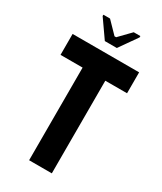

<svg xmlns="http://www.w3.org/2000/svg" viewBox="-216 -948 865 1025"><g transform="rotate(30 216.5 -435.5)"><path d="M422 -700V-571H288V0H148V-571H12V-700ZM180 -753 103 -863V-871H144L212 -801H222L290 -871H331V-863L254 -753Z"/></g></svg>

Font: Phudu SemiBold
Style: Regular
Weight: 600
Version: Version 1.005;gftools[0.9.23]